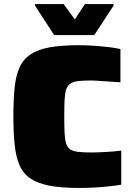

<svg xmlns="http://www.w3.org/2000/svg" viewBox="-20 -919 656 947"><path d="M370 8Q283 8 225 -3Q167 -14 131 -38Q95 -62 77 -102.5Q59 -143 52.5 -203Q46 -263 46 -344Q46 -426 52 -485.5Q58 -545 76 -585.5Q94 -626 130 -650.5Q166 -675 224.5 -685.5Q283 -696 370 -696Q404 -696 441 -693.5Q478 -691 513 -687Q548 -683 574 -677V-513Q528 -516 499.5 -518Q471 -520 455.5 -521Q440 -522 430 -522Q390 -522 365 -519Q340 -516 326 -506Q312 -496 306 -476.5Q300 -457 298.5 -425Q297 -393 297 -344Q297 -296 298.5 -263.5Q300 -231 306 -211.5Q312 -192 326 -182.5Q340 -173 365 -170Q390 -167 430 -167Q462 -167 504 -169.5Q546 -172 578 -176V-8Q554 -4 518.5 0Q483 4 444.5 6Q406 8 370 8ZM247 -746 153 -891V-899H294L349 -823L399 -899H540V-891L445 -746Z"/></svg>

Font: Saira SemiExpanded Black
Style: Regular
Weight: 900
Width: 6
Designer: Hector Gatti with collaboration of the Omnibus-Type team
Foundry: Omnibus-Type
Version: Version 1.101